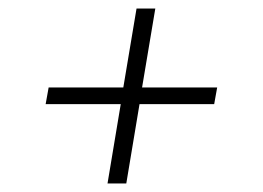

<svg xmlns="http://www.w3.org/2000/svg" viewBox="-20 -565 616 450"><path d="M232 -135H276L307 -321H482L489 -360H313L344 -545H300L269 -360H94L87 -321H263Z"/></svg>

Font: Iosevka Sparkle Extralight
Style: Italic
Weight: 200
Italic angle: -9°
Designer: Belleve Invis
Foundry: Belleve Invis
Version: Version 4.5.0; ttfautohint (v1.8.3)